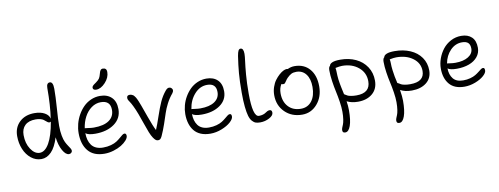

<svg xmlns="http://www.w3.org/2000/svg" viewBox="-78 -1244 5061 1946"><g transform="rotate(-10 2452.0 -271.0)"><path d="M264.2 -7.8Q206.1 -7.8 159.2 -45.2Q112.3 -82.5 86.7 -144.3Q61 -206.1 61 -278.8Q61 -368.7 119.4 -423.8Q177.7 -479 272.9 -479Q336.9 -479 378.4 -455.3Q419.9 -431.6 426.8 -395Q446.8 -526.9 446.8 -706.1Q446.8 -758.8 481 -758.8Q515.1 -758.8 515.1 -686Q515.1 -606.9 506.6 -490Q498 -373 498 -308.1Q498 -251 506.6 -206.5Q515.1 -162.1 527.3 -137.5Q539.6 -112.8 551.8 -95Q564 -77.1 572.5 -63.5Q581.1 -49.8 581.1 -38.1Q581.1 -27.3 571.8 -18.1Q562.5 -8.8 547.9 -8.8Q514.2 -8.8 483.6 -62.7Q453.1 -116.7 442.9 -200.2Q412.6 -101.6 366.5 -54.7Q320.3 -7.8 264.2 -7.8ZM127 -278.8Q127 -192.9 166.5 -133.1Q206.1 -73.2 257.8 -73.2Q313 -73.2 356 -148.4Q398.9 -223.6 422.9 -365.2Q415.5 -359.9 409.2 -359.9Q399.4 -359.9 390.9 -365.5Q382.3 -371.1 373.8 -378.9Q365.2 -386.7 354 -394.8Q342.8 -402.8 322 -408.4Q301.3 -414.1 273.9 -414.1Q202.6 -414.1 164.8 -378.2Q127 -342.3 127 -278.8Z M932.6 -604Q916.5 -604 907.7 -610.6Q898.9 -617.2 898.9 -628.9Q898.9 -632.3 899.9 -635.7Q900.9 -639.2 901.9 -641.6Q902.8 -644 905.8 -647.2Q908.7 -650.4 910.4 -652.3Q912.1 -654.3 916.7 -658Q921.4 -661.6 924.1 -663.6Q926.8 -665.5 933.1 -669.9Q939.5 -674.3 942.9 -676.8Q968.8 -695.3 978.8 -711.2Q988.8 -727.1 996.6 -757.8Q1002.9 -783.7 1011.5 -793.5Q1020 -803.2 1032.7 -803.2Q1073.7 -803.2 1073.7 -762.2Q1073.7 -704.1 1027.3 -654.1Q981 -604 932.6 -604ZM903.8 49.8Q791.5 49.8 735.6 -17.8Q679.7 -85.4 679.7 -200.2Q679.7 -247.6 692.1 -295.4Q704.6 -343.3 728.8 -386.2Q752.9 -429.2 785.9 -462.4Q818.8 -495.6 863.5 -515.4Q908.2 -535.2 957.5 -535.2Q1032.2 -535.2 1075.9 -492.9Q1119.6 -450.7 1119.6 -371.1Q1119.6 -276.9 1043.2 -221.4Q966.8 -166 846.7 -166Q774.4 -166 746.6 -189Q747.1 -150.9 755.4 -120.4Q763.7 -89.8 781.2 -65.4Q798.8 -41 829.1 -27.6Q859.4 -14.2 899.9 -14.2Q944.3 -14.2 981.7 -24.7Q1019 -35.2 1041.7 -50.3Q1064.5 -65.4 1081.5 -80.3Q1098.6 -95.2 1111.8 -105.7Q1125 -116.2 1134.8 -116.2Q1154.8 -116.2 1154.8 -89.8Q1154.8 -69.3 1133.3 -44.7Q1111.8 -20 1077.9 0.7Q1043.9 21.5 997.1 35.6Q950.2 49.8 903.8 49.8ZM756.8 -238.8Q764.2 -238.8 791.5 -234.4Q818.8 -230 842.8 -230Q945.3 -230 999.5 -268.1Q1053.7 -306.2 1053.7 -375Q1053.7 -471.2 954.6 -471.2Q902.3 -471.2 857.9 -439Q813.5 -406.7 785.9 -354.2Q758.3 -301.8 749.5 -238.8Z M1460.4 9.8Q1447.8 9.8 1437 1.5Q1426.3 -6.8 1412.6 -26.9Q1397.5 -48.8 1381.8 -87.9Q1366.2 -127 1343.8 -192.9Q1321.3 -258.8 1311.5 -284.2Q1292 -335.9 1273.9 -372.6Q1255.9 -409.2 1246.6 -421.6Q1237.3 -434.1 1231.9 -444.8Q1226.6 -455.6 1226.6 -466.8Q1226.6 -494.1 1256.3 -494.1Q1266.1 -494.1 1275.1 -491Q1284.2 -487.8 1290.8 -483.4Q1297.4 -479 1304.4 -469.7Q1311.5 -460.4 1315.9 -453.6Q1320.3 -446.8 1326.4 -433.1Q1332.5 -419.4 1335.7 -411.9Q1338.9 -404.3 1345.2 -387.7Q1351.6 -371.1 1354.5 -363.8Q1360.8 -347.7 1397.2 -244.6Q1433.6 -141.6 1457.5 -96.2Q1478 -144 1506.6 -229Q1535.2 -314 1561 -371.1Q1586.9 -428.2 1624.5 -473.1Q1633.3 -482.9 1637.2 -486.3Q1641.1 -489.7 1647.9 -492.9Q1654.8 -496.1 1663.6 -496.1Q1676.8 -496.1 1687 -485.8Q1697.3 -475.6 1697.3 -463.9Q1697.3 -449.2 1684.6 -433.1Q1648.9 -390.6 1623.3 -340.6Q1597.7 -290.5 1584.5 -249Q1571.3 -207.5 1549.1 -142.8Q1526.9 -78.1 1502.4 -24.9Q1493.2 -5.4 1484.1 2.2Q1475.1 9.8 1460.4 9.8Z M1995.6 36.1Q1939.9 36.1 1897.7 18.6Q1855.5 1 1829.6 -31.5Q1803.7 -64 1790.8 -106.9Q1777.8 -149.9 1777.8 -203.1Q1777.8 -248 1790 -293.5Q1802.2 -338.9 1826.2 -379.6Q1850.1 -420.4 1882.3 -451.9Q1914.6 -483.4 1958 -502.2Q2001.5 -521 2049.8 -521Q2121.6 -521 2163.8 -480.7Q2206.1 -440.4 2206.1 -363.8Q2206.1 -274.9 2132.1 -222.4Q2058.1 -169.9 1942.9 -169.9Q1871.6 -169.9 1844.7 -191.9Q1845.2 -156.7 1853.3 -128.2Q1861.3 -99.6 1878.2 -76.4Q1895 -53.2 1923.8 -40.5Q1952.6 -27.8 1991.7 -27.8Q2034.2 -27.8 2070.1 -37.8Q2106 -47.9 2128.2 -62Q2150.4 -76.2 2167.2 -90.6Q2184.1 -105 2197.3 -115Q2210.4 -125 2219.7 -125Q2230.5 -125 2235.1 -118.7Q2239.7 -112.3 2239.7 -98.1Q2239.7 -72.3 2205.3 -41Q2170.9 -9.8 2112.5 13.2Q2054.2 36.1 1995.6 36.1ZM1855 -242.2Q1861.3 -242.2 1887.9 -238Q1914.6 -233.9 1939 -233.9Q2034.2 -233.9 2086.4 -269.5Q2138.7 -305.2 2138.7 -368.2Q2138.7 -457 2046.9 -457Q1971.7 -457 1916.3 -394.8Q1860.8 -332.5 1847.7 -242.2Z M2512.7 11.2Q2485.4 11.2 2466.8 5.1Q2448.2 -1 2430.4 -20.8Q2412.6 -40.5 2402.1 -75.9Q2391.6 -111.3 2385.3 -171.4Q2378.9 -231.4 2378.9 -316.9Q2378.9 -436.5 2385.7 -517.6Q2392.6 -598.6 2406.7 -690.9Q2413.1 -729 2421.6 -744.4Q2430.2 -759.8 2443.8 -759.8Q2475.1 -759.8 2475.1 -701.2Q2475.1 -675.3 2468 -624.5Q2460.9 -573.7 2453.9 -489.3Q2446.8 -404.8 2446.8 -296.9Q2446.8 -56.2 2510.7 -56.2Q2534.2 -56.2 2552.7 -62Q2571.3 -67.9 2580.8 -75.2Q2590.3 -82.5 2602.3 -88.4Q2614.3 -94.2 2626 -94.2Q2649.9 -94.2 2649.9 -64.9Q2649.9 -35.6 2606.4 -12.2Q2563 11.2 2512.7 11.2Z M2945.8 7.8Q2837.9 7.8 2768.3 -60.8Q2698.7 -129.4 2698.7 -235.8Q2698.7 -278.8 2712.2 -318.4Q2725.6 -357.9 2746.1 -385.5Q2766.6 -413.1 2790 -434.1Q2813.5 -455.1 2834 -465.1Q2854.5 -475.1 2867.7 -475.1Q2877 -475.1 2879.9 -473.1Q2915 -490.2 2951.7 -490.2Q3049.8 -490.2 3106.7 -424.1Q3163.6 -357.9 3163.6 -245.1Q3163.6 -137.2 3101.1 -64.7Q3038.6 7.8 2945.8 7.8ZM2765.6 -243.2Q2765.6 -156.2 2813.7 -104.7Q2861.8 -53.2 2942.9 -53.2Q3013.7 -53.2 3054.7 -106.7Q3095.7 -160.2 3095.7 -251Q3095.7 -334.5 3059.3 -382.3Q3022.9 -430.2 2959.5 -430.2Q2928.2 -430.2 2908 -419.7Q2887.7 -409.2 2864.7 -386.2Q2852.5 -374 2842.8 -358.4Q2833 -342.8 2826.7 -336.4Q2820.3 -330.1 2808.6 -330.1Q2796.9 -330.1 2790.5 -335Q2765.6 -295.9 2765.6 -243.2Z M3344.2 261.2Q3329.1 261.2 3322.3 254.9Q3315.4 248.5 3315.4 232.9Q3315.4 222.7 3320.8 208.3Q3326.2 193.8 3333 178.2Q3339.8 162.6 3345.2 128.4Q3350.6 94.2 3350.6 49.8Q3350.6 4.4 3341.6 -55.2Q3332.5 -114.7 3321.5 -163.6Q3310.5 -212.4 3301.5 -274.2Q3292.5 -335.9 3292.5 -386.2Q3292.5 -420.4 3307.6 -431.2Q3310.5 -450.7 3338.1 -462.4Q3365.7 -474.1 3420.4 -474.1Q3508.8 -474.1 3578.9 -441.4Q3648.9 -408.7 3689.7 -346.9Q3730.5 -285.2 3730.5 -204.1Q3730.5 -119.1 3673.6 -71Q3616.7 -22.9 3525.4 -22.9Q3458 -22.9 3410.6 -47.9Q3418.5 0 3418.5 45.9Q3418.5 148.9 3398.2 205.1Q3377.9 261.2 3344.2 261.2ZM3362.3 -363.8Q3362.3 -342.3 3364 -319.1Q3365.7 -295.9 3367.4 -280Q3369.1 -264.2 3374 -237.3Q3378.9 -210.4 3380.9 -200.9Q3382.8 -191.4 3389.6 -159.9Q3396.5 -128.4 3397.5 -123Q3400.4 -121.6 3411.1 -114.5Q3421.9 -107.4 3431.9 -102.5Q3441.9 -97.7 3465.6 -93.3Q3489.3 -88.9 3520.5 -88.9Q3662.6 -88.9 3662.6 -210Q3662.6 -297.9 3595.9 -353.5Q3529.3 -409.2 3427.2 -409.2Q3403.8 -409.2 3358.4 -399.9Q3362.3 -380.4 3362.3 -363.8Z M3900.9 261.2Q3885.7 261.2 3878.9 254.9Q3872.1 248.5 3872.1 232.9Q3872.1 222.7 3877.4 208.3Q3882.8 193.8 3889.6 178.2Q3896.5 162.6 3901.9 128.4Q3907.2 94.2 3907.2 49.8Q3907.2 5.4 3898.2 -52.5Q3889.2 -110.4 3878.2 -158Q3867.2 -205.6 3858.2 -266.1Q3849.1 -326.7 3849.1 -376Q3849.1 -410.2 3864.3 -420.9Q3867.2 -440.4 3894.8 -452.1Q3922.4 -463.9 3977.1 -463.9Q4066.4 -463.9 4137.5 -433.3Q4208.5 -402.8 4249.3 -344.7Q4290 -286.6 4290 -210.9Q4290 -130.9 4232.2 -85.4Q4174.3 -40 4082 -40Q4010.3 -40 3963.9 -66.9Q3975.1 4.4 3975.1 45.9Q3975.1 148.9 3954.8 205.1Q3934.6 261.2 3900.9 261.2ZM3918.9 -354Q3918.9 -317.4 3924.1 -276.9Q3929.2 -236.3 3934.3 -210.7Q3939.5 -185.1 3949.2 -141.1Q3954.6 -140.1 3963.9 -134Q3973.1 -127.9 3983.4 -122.1Q3993.7 -116.2 4018.3 -111.1Q4043 -106 4077.1 -106Q4222.2 -106 4222.2 -216.8Q4222.2 -297.4 4154.8 -348.1Q4087.4 -398.9 3983.9 -398.9Q3958 -398.9 3915 -390.1Q3918.9 -370.6 3918.9 -354Z M4614.7 14.2Q4511.7 14.2 4460.2 -46.4Q4408.7 -106.9 4408.7 -209Q4408.7 -259.8 4427.2 -311Q4445.8 -362.3 4478.5 -404.3Q4511.2 -446.3 4561 -472.7Q4610.8 -499 4668.5 -499Q4736.8 -499 4776.1 -461.4Q4815.4 -423.8 4815.4 -351.1Q4815.4 -298.3 4783.2 -258.8Q4751 -219.2 4695.3 -198.7Q4639.6 -178.2 4568.8 -178.2Q4500.5 -178.2 4475.6 -198.2Q4476.6 -132.3 4509.5 -91.6Q4542.5 -50.8 4611.8 -50.8Q4651.9 -50.8 4685.5 -60.1Q4719.2 -69.3 4740.5 -82.3Q4761.7 -95.2 4778.1 -108.4Q4794.4 -121.6 4807.1 -130.9Q4819.8 -140.1 4828.6 -140.1Q4839.4 -140.1 4843.5 -133.5Q4847.7 -127 4847.7 -111.8Q4847.7 -87.4 4814.7 -57.9Q4781.7 -28.3 4726.3 -7.1Q4670.9 14.2 4614.7 14.2ZM4485.8 -248Q4490.2 -248 4514.6 -244.1Q4539.1 -240.2 4564.5 -240.2Q4648.4 -240.2 4698.5 -271.7Q4748.5 -303.2 4748.5 -355Q4748.5 -394 4728.8 -413.6Q4709 -433.1 4665.5 -433.1Q4596.2 -433.1 4544.9 -380.1Q4493.7 -327.1 4479.5 -248Z"/></g></svg>

Font: Shantell Sans Irregular
Style: Regular
Weight: 300
Designer: Stephen Nixon, Anya Danilova, Shantell Martin
Foundry: Arrow Type
Version: Version 1.006;[9816181b4]